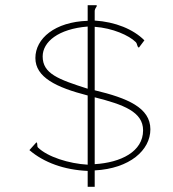

<svg xmlns="http://www.w3.org/2000/svg" viewBox="-20 -671 665 738"><path d="M317 47H344V-16C479 -23 558 -94 558 -174C558 -257 470 -294 344 -324V-568C413 -563 476 -535 502 -509C509 -501 506 -491 514 -488L535 -516C492 -559 423 -587 344 -592V-630C345 -639 352 -645 352 -648C352 -649 352 -650 351 -651H317V-591C191 -587 116 -523 116 -448C116 -374 196 -335 317 -304V-38C245 -42 163 -68 126 -104C121 -109 126 -120 120 -124L93 -94C149 -46 227 -18 317 -14ZM317 -330C204 -366 144 -388 144 -454C144 -510 204 -560 317 -569ZM344 -40V-297C455 -269 530 -241 530 -170C530 -88 444 -46 344 -40Z"/></svg>

Font: Inconsolata Expanded ExtraLight
Style: Regular
Weight: 200
Width: 7
Monospace: yes
Designer: Raph Levien, Cyreal, Brenton Simpson
Foundry: Raph Levien, Cyreal, Google
Version: Version 3.100